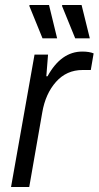

<svg xmlns="http://www.w3.org/2000/svg" viewBox="-20 -743 392 763"><path d="M278.8 -590.8 226.1 -720.2 228 -723.1H304.2L336.9 -590.8ZM148.9 -590.8 96.2 -720.2 98.1 -723.1H174.8L207 -590.8ZM23.9 0 117.2 -525.9H170.9L164.1 -439.9H168.9Q222.7 -538.1 307.1 -538.1Q335 -538.1 352.1 -530.8L340.8 -464.8H308.1Q244.6 -464.8 202.6 -417.7Q160.6 -370.6 147.9 -295.9L96.2 0Z"/></svg>

Font: Archivo Light
Style: Italic
Weight: 300
Italic angle: -10°
Designer: Hector Gatti
Foundry: Omnibus-Type
Version: Version 2.001